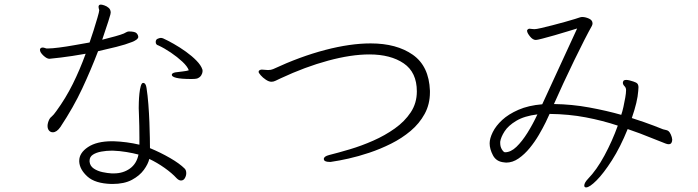

<svg xmlns="http://www.w3.org/2000/svg" viewBox="-20 -776 3040 836"><path d="M412 -732Q411 -736 410 -739.5Q409 -743 409 -746Q409 -749 411 -753Q414 -756 419 -756Q424 -756 434.5 -752.5Q445 -749 453.5 -741.5Q462 -734 462 -721Q462 -719 460.5 -712.5Q459 -706 451.5 -682.5Q444 -659 425 -603Q457 -611 482 -618Q507 -625 519 -630Q523 -632 529.5 -635.5Q536 -639 541 -639Q568 -639 575 -631Q582 -623 582 -615Q582 -604 554.5 -593Q527 -582 487 -572Q447 -562 407 -553Q376 -472 338 -390.5Q300 -309 243 -223Q227 -200 210 -200Q200 -200 193.5 -207.5Q187 -215 187 -228Q187 -234 189 -241.5Q191 -249 195 -257Q198 -263 205.5 -269Q213 -275 225 -292Q266 -348 297 -410.5Q328 -473 353 -542Q291 -531 245 -525.5Q199 -520 195 -520Q184 -520 169 -534Q154 -548 154 -559Q154 -565 160 -568Q162 -569 165 -569Q170 -569 174 -567.5Q178 -566 182 -565H190Q206 -565 237.5 -569Q269 -573 305 -579.5Q341 -586 370 -591Q378 -613 387.5 -643.5Q397 -674 404.5 -699.5Q412 -725 412 -731ZM670 -578Q658 -581 658 -593Q658 -604 667 -607.5Q676 -611 680 -611Q684 -611 690 -609Q710 -600 736.5 -585Q763 -570 789.5 -551Q816 -532 835.5 -512Q855 -492 861 -474Q862 -472 862 -466Q862 -458 856.5 -448.5Q851 -439 838 -434Q830 -432 814 -432Q768 -432 748 -437Q728 -442 728 -450Q728 -458 744 -461Q758 -463 776 -465Q794 -467 802 -470Q796 -487 774 -507.5Q752 -528 724 -547Q696 -566 670 -578ZM465 25Q394 23 360.5 -7.5Q327 -38 325 -72V-76Q325 -110 363 -135.5Q401 -161 468 -161H474Q532 -159 587 -146V-179Q587 -202 586.5 -227.5Q586 -253 585 -277Q585 -285 584.5 -291.5Q584 -298 584 -305Q584 -313 584.5 -331Q585 -349 587 -368.5Q589 -388 593 -401.5Q597 -415 603 -415Q615 -415 618 -393Q623 -361 626 -322Q629 -283 630.5 -244.5Q632 -206 632.5 -175.5Q633 -145 633 -131Q679 -112 720.5 -88Q762 -64 784 -42Q791 -35 791 -22Q791 -11 785 -0.5Q779 10 768 10Q759 10 749 0Q729 -22 696.5 -45Q664 -68 630 -84Q625 -62 606.5 -36.5Q588 -11 554.5 7Q521 25 470 25ZM476 -21Q516 -21 545.5 -42Q575 -63 583 -103Q561 -109 531 -114Q501 -119 472 -120H466Q444 -120 421.5 -116Q399 -112 384.5 -102.5Q370 -93 370 -76V-72Q372 -53 388.5 -42Q405 -31 426.5 -26.5Q448 -22 466 -21Z M1852 -374Q1852 -322 1829 -280Q1806 -238 1768 -206Q1730 -174 1683 -150.5Q1636 -127 1588 -111Q1540 -95 1497.5 -85.5Q1455 -76 1426 -72Q1423 -71 1420 -71Q1417 -71 1415 -71Q1390 -71 1390 -84Q1390 -95 1413 -101Q1453 -111 1503.5 -126Q1554 -141 1605 -163.5Q1656 -186 1699 -216.5Q1742 -247 1768.5 -287Q1795 -327 1795 -378Q1795 -461 1738 -500Q1681 -539 1588 -539Q1509 -539 1409 -512Q1309 -485 1202 -435Q1189 -429 1180 -424.5Q1171 -420 1162 -420Q1151 -420 1137.5 -429Q1124 -438 1115 -448.5Q1106 -459 1106 -463Q1106 -468 1110.5 -470.5Q1115 -473 1120 -473Q1126 -473 1133 -472Q1140 -471 1147 -471Q1160 -471 1169 -475Q1287 -530 1396 -558.5Q1505 -587 1594 -587Q1707 -587 1777.5 -537.5Q1848 -488 1852 -381Z M2706 -384Q2706 -394 2699 -401Q2692 -408 2692 -416Q2692 -418 2693 -420Q2694 -428 2707 -428Q2713 -428 2721 -426Q2729 -424 2738 -421Q2751 -417 2755.5 -411.5Q2760 -406 2760 -395Q2760 -392 2759.5 -388.5Q2759 -385 2759 -380Q2756 -334 2731 -262Q2790 -243 2827.5 -228.5Q2865 -214 2867 -213Q2873 -211 2879.5 -210Q2886 -209 2891 -205Q2896 -201 2901 -190Q2906 -179 2907 -168Q2907 -160 2903.5 -154Q2900 -148 2891 -148Q2886 -148 2878 -151Q2842 -165 2816 -175.5Q2790 -186 2766.5 -195Q2743 -204 2713 -214Q2681 -135 2644.5 -78Q2608 -21 2577.5 9.5Q2547 40 2532 40Q2524 40 2524 32Q2524 20 2540 3Q2578 -36 2612 -99Q2646 -162 2670 -229Q2604 -251 2530.5 -265Q2457 -279 2373 -280Q2368 -268 2356 -243.5Q2344 -219 2326.5 -189Q2309 -159 2286.5 -131.5Q2264 -104 2238 -86Q2212 -68 2184 -68Q2182 -68 2179.5 -68.5Q2177 -69 2175 -69Q2141 -72 2126.5 -99.5Q2112 -127 2112 -152Q2112 -173 2125.5 -200.5Q2139 -228 2166.5 -253.5Q2194 -279 2237.5 -298Q2281 -317 2341 -322L2493 -652Q2479 -648 2452 -639.5Q2425 -631 2395 -622.5Q2365 -614 2342 -608Q2319 -602 2313 -602Q2300 -602 2287.5 -617.5Q2275 -633 2275 -642Q2275 -645 2276 -646Q2280 -651 2286 -651Q2289 -651 2294.5 -650Q2300 -649 2307 -649Q2315 -649 2336.5 -654Q2358 -659 2385.5 -666Q2413 -673 2439.5 -680.5Q2466 -688 2484 -693.5Q2502 -699 2504 -700Q2510 -702 2515 -702Q2529 -702 2544.5 -695Q2560 -688 2560 -674Q2560 -669 2557 -663Q2545 -642 2524.5 -602Q2504 -562 2480 -512.5Q2456 -463 2433 -413.5Q2410 -364 2392 -323Q2470 -322 2546 -308Q2622 -294 2685 -276Q2690 -290 2694.5 -310.5Q2699 -331 2702.5 -351Q2706 -371 2706 -383ZM2158 -153Q2158 -137 2165.5 -125Q2173 -113 2179 -113Q2204 -113 2228.5 -136.5Q2253 -160 2276.5 -197.5Q2300 -235 2320 -278Q2263 -271 2228 -250Q2193 -229 2177 -204Q2161 -179 2158 -159Z"/></svg>

Font: Moon Stars Kai HW Light
Style: Regular
Weight: 300
Designer: GuiWonder
Version: Version 1.101